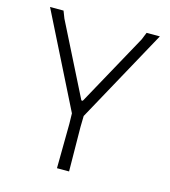

<svg xmlns="http://www.w3.org/2000/svg" viewBox="-99 -718 704 797"><g transform="rotate(15 253.5 -319.5)"><path d="M269 -191 271 0H219L221 -191L220 -236L18 -639H76L88 -608L244 -298H250L420 -607L433 -639H490L270 -238Z"/></g></svg>

Font: Luna Sans Light
Style: Regular
Weight: 300
Designer: Juan Pablo del Peral
Foundry: Huerta Tipografica
Version: Version 2.001; ttfautohint (v1.5)